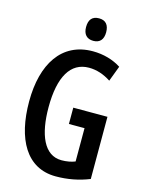

<svg xmlns="http://www.w3.org/2000/svg" viewBox="-135 -991 813 1080"><g transform="rotate(15 272.0 -451.0)"><path d="M305 -912C265 -912 246 -889 246 -846C246 -804 267 -781 305 -781C343 -781 363 -804 363 -846C363 -888 344 -912 305 -912ZM294 -389V-294H385V-100C363 -91 335 -86 306 -86C204 -86 159 -198 159 -356C159 -533 215 -629 322 -629C366 -629 409 -615 450 -588L484 -678C439 -707 382 -724 319 -724C138 -724 45 -577 45 -359C45 -141 127 10 298 10C366 10 431 -2 493 -27V-389Z"/></g></svg>

Font: Noto Sans Display Condensed Medium
Style: Regular
Weight: 500
Width: 3
Designer: Monotype Design Team
Foundry: Monotype Imaging Inc.
Version: Version 1.900